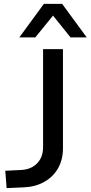

<svg xmlns="http://www.w3.org/2000/svg" viewBox="-20 -957 465 985"><path d="M14 8 7 -81 90 -85Q123 -87 148 -101.5Q173 -116 187 -141.5Q201 -167 201 -202V-705H303V-196Q303 -139 278.5 -95Q254 -51 209 -25Q164 1 105 4ZM79 -765 205 -937H299L425 -765H342L252 -877L161 -765Z"/></svg>

Font: Nunito Sans 7pt Medium
Style: Regular
Weight: 500
Designer: Vernon Adams
Foundry: Vernon Adams
Version: Version 3.101;gftools[0.9.27]